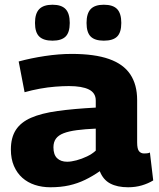

<svg xmlns="http://www.w3.org/2000/svg" viewBox="-20 -782 671 812"><path d="M26 -150Q26 -200 47 -232.5Q68 -265 111.5 -284Q155 -303 223 -312.5Q291 -322 385 -327V-357Q385 -389 356 -403.5Q327 -418 271 -418Q246 -418 214 -415.5Q182 -413 149 -407Q116 -401 84 -392L59 -522Q110 -536 169.5 -545Q229 -554 283 -554Q380 -554 441 -532.5Q502 -511 531 -467.5Q560 -424 560 -359V-180Q560 -152 568 -142.5Q576 -133 589 -133Q594 -133 601 -133.5Q608 -134 614 -137L628 -19Q607 -6 580 2Q553 10 522 10Q476 10 446 -6Q416 -22 402 -58Q372 -37 340 -21.5Q308 -6 272.5 2Q237 10 193 10Q158 10 127.5 0Q97 -10 74.5 -30Q52 -50 39 -80Q26 -110 26 -150ZM206 -159Q206 -128 221.5 -113Q237 -98 264 -98Q281 -98 303.5 -104Q326 -110 348 -120.5Q370 -131 385 -145V-238Q339 -236 305 -231.5Q271 -227 249 -218.5Q227 -210 216.5 -195.5Q206 -181 206 -159ZM419 -610Q381 -610 363.5 -627.5Q346 -645 346 -685Q346 -725 363.5 -743.5Q381 -762 419 -762Q458 -762 475.5 -743.5Q493 -725 493 -685Q493 -645 475.5 -627.5Q458 -610 419 -610ZM202 -610Q164 -610 146 -627.5Q128 -645 128 -685Q128 -725 146 -743.5Q164 -762 202 -762Q240 -762 257.5 -743.5Q275 -725 275 -685Q275 -645 257.5 -627.5Q240 -610 202 -610Z"/></svg>

Font: Georama SemiExpanded
Style: Bold
Weight: 700
Width: 6
Designer: Jean-Baptiste Levee
Foundry: Production Type
Version: Version 1.001